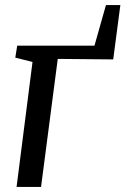

<svg xmlns="http://www.w3.org/2000/svg" viewBox="-20 -733 492 753"><path d="M395.5 -713H452L424 -500L206.5 -502L141 0H45L107.5 -490L40 -507L47.5 -554H350.5Z"/></svg>

Font: Merriweather 20pt
Style: Italic
Weight: 400
Italic angle: -7.8°
Version: Version 2.101